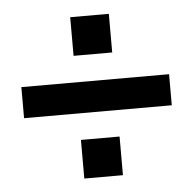

<svg xmlns="http://www.w3.org/2000/svg" viewBox="-39 -603 509 505"><g transform="rotate(-5 215.0 -350.0)"><path d="M266 -461H164V-563H266ZM410 -309H20V-391H410ZM266 -137H164V-239H266Z"/></g></svg>

Font: Bebas Kai
Style: Regular
Weight: 400
Designer: Ryoichi Tsunekawa
Foundry: Dharma Type
Version: Version 1.001;PS 001.001;hotconv 1.0.70;makeotf.lib2.5.58329